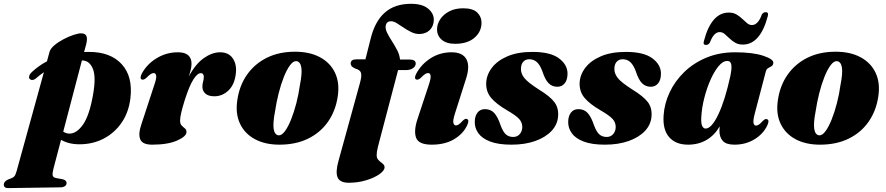

<svg xmlns="http://www.w3.org/2000/svg" viewBox="-113 -747 4650 1008"><path d="M74.5 -334.5Q66 -327.5 57 -327.2Q48 -327 42.5 -333Q37.5 -339 40.8 -349.2Q44 -359.5 55 -369.5Q72 -385 91.5 -399.2Q111 -413.5 133.5 -425L147 -474.5Q152 -492 172.8 -509.5Q193.5 -527 220.8 -541.2Q248 -555.5 273.2 -563.8Q298.5 -572 312 -572Q334.5 -572 340.8 -557.8Q347 -543.5 339 -512.5L328.5 -474Q341.5 -474.5 354.5 -474.5Q467.5 -474.5 526.5 -409.5Q585.5 -344.5 571.5 -230Q562.5 -157 525.5 -103Q488.5 -49 431.2 -19.2Q374 10.5 304.5 10.5Q274.5 10.5 250.2 4.2Q226 -2 207.5 -13L168 137Q162 161 163.2 172.8Q164.5 184.5 182.5 188L213.5 193.5Q236.5 198 236.5 214.5Q236.5 224 228.2 230Q220 236 206.5 236.5L-70 240.5Q-93 240.5 -93 222Q-93 214 -88 207.8Q-83 201.5 -70 195Q-45 187 -38 179Q-31 171 -25.5 150.5L117.5 -368Q95.5 -353 74.5 -334.5ZM321 -429.5Q319 -429.5 317 -429.5L219 -56Q233.5 -46 251.5 -45.5Q289.5 -45.5 323 -93.2Q356.5 -141 375.5 -250Q392 -342.5 374.8 -385.2Q357.5 -428 321 -429.5Z M631.5 -329.5Q618.5 -335.5 632 -361.5Q659 -411 710 -441.8Q761 -472.5 821 -472.5Q858 -472.5 875.2 -456.8Q892.5 -441 892.5 -413.5Q892.5 -397.5 888.2 -380Q884 -362.5 877.5 -344.5Q914 -412 957.5 -442.2Q1001 -472.5 1042.5 -472.5Q1086.5 -472.5 1108.2 -441.8Q1130 -411 1125.5 -364.5Q1120 -305.5 1087.8 -273.5Q1055.5 -241.5 1012.5 -241.5Q981 -241.5 965.2 -255.8Q949.5 -270 949.5 -292Q949.5 -305.5 953.2 -318.2Q957 -331 957 -342.5Q957 -363 940.5 -363Q923.5 -363 902 -329.5Q880.5 -296 856 -218.5Q844.5 -181 838.5 -155.8Q832.5 -130.5 832.5 -113.5Q832.5 -96.5 840.8 -88Q849 -79.5 857.5 -73Q866 -66.5 866 -54Q866 -31 817 -9.2Q768 12.5 686 12.5Q634.5 12.5 623.2 -15.8Q612 -44 628.5 -92L698.5 -305.5Q709.5 -337.5 706.8 -350.5Q704 -363.5 694 -363.5Q686.5 -363.5 678 -358Q669.5 -352.5 654.5 -337.5Q641 -326 631.5 -329.5Z M1436 -475.5Q1513.5 -475.5 1567.5 -446.2Q1621.5 -417 1646.2 -364.2Q1671 -311.5 1660 -240Q1649 -165.5 1609.5 -108.5Q1570 -51.5 1505.2 -19.5Q1440.5 12.5 1354 12.5Q1278.5 12.5 1225 -16.5Q1171.5 -45.5 1146.8 -98.2Q1122 -151 1133 -222Q1144 -298 1184 -355Q1224 -412 1288 -443.8Q1352 -475.5 1436 -475.5ZM1349 -36.5Q1365.5 -35 1382.5 -57.8Q1399.5 -80.5 1415 -119.2Q1430.5 -158 1442.8 -205.2Q1455 -252.5 1461.5 -300.5Q1474 -362.5 1469 -392.8Q1464 -423 1443.5 -426Q1427 -427.5 1410 -405Q1393 -382.5 1377.5 -343.8Q1362 -305 1350 -257.5Q1338 -210 1331 -162.5Q1319 -100.5 1323.8 -70Q1328.5 -39.5 1349 -36.5Z M1728 -413.5Q1728 -435.5 1758 -435.5H1805.5L1831.5 -538.5Q1854 -633.5 1906.5 -680.2Q1959 -727 2045 -727Q2104 -727 2134.2 -702Q2164.5 -677 2164.5 -644Q2164.5 -610.5 2143.5 -589.5Q2122.5 -568.5 2088 -568.5Q2066.5 -568.5 2045.8 -578.8Q2025 -589 2006 -602Q1987 -615 1970.2 -625.2Q1953.5 -635.5 1939.5 -635.5Q1917 -635.5 1912 -613Q1909 -596 1919.2 -575.2Q1929.5 -554.5 1944.5 -531.2Q1959.5 -508 1972.2 -483.5Q1985 -459 1987 -434.5H2036.5Q2069.5 -434.5 2069.5 -413.5Q2069.5 -399 2055 -389Q2040.5 -379 2017.5 -379H1977L1871.5 22Q1867.5 37.5 1866 48.5Q1864.5 59.5 1864.5 67.5Q1864.5 84.5 1874.8 94.2Q1885 104 1895.5 111.8Q1906 119.5 1906 131Q1906 148.5 1879 167.5Q1852 186.5 1809 199.5Q1766 212.5 1718 212.5Q1671.5 212.5 1659.5 184.5Q1647.5 156.5 1664 98L1776.5 -310.5Q1787.5 -350 1782 -365.2Q1776.5 -380.5 1754.5 -386Q1738 -393.5 1733 -399.8Q1728 -406 1728 -413.5ZM2276.5 -517Q2230.5 -517 2206 -538.5Q2181.5 -560 2181.5 -592.5Q2181.5 -620.5 2198.2 -646Q2215 -671.5 2245.8 -687.5Q2276.5 -703.5 2318.5 -703.5Q2369.5 -703.5 2392.2 -681.5Q2415 -659.5 2415 -628Q2415 -581 2378.2 -549Q2341.5 -517 2276.5 -517ZM2276 -152.5Q2264 -115.5 2267.2 -102Q2270.5 -88.5 2281 -88.5Q2295 -88.5 2316 -113Q2324.5 -121 2329.2 -122.5Q2334 -124 2339 -122Q2353 -116 2338.5 -87Q2317.5 -43.5 2270 -15.5Q2222.5 12.5 2153.5 12.5Q2085.5 12.5 2071.8 -23.2Q2058 -59 2079 -122.5L2139.5 -305.5Q2150 -337.5 2147.5 -350.5Q2145 -363.5 2134.5 -363.5Q2127 -363.5 2118.5 -358Q2110 -352.5 2095.5 -337.5Q2081.5 -326 2072.5 -329.5Q2059 -335.5 2073 -361.5Q2099.5 -410.5 2148.2 -441.5Q2197 -472.5 2258 -472.5Q2316 -472.5 2335.8 -435.8Q2355.5 -399 2332.5 -330Z M2581.5 -28Q2602.5 -28 2615.5 -42.8Q2628.5 -57.5 2629 -80Q2629 -104.5 2612.2 -122.8Q2595.5 -141 2549 -168Q2491.5 -201.5 2464.8 -234Q2438 -266.5 2439.5 -312Q2441.5 -355 2470 -392Q2498.5 -429 2552 -451.8Q2605.5 -474.5 2682.5 -474.5Q2775.5 -474.5 2820.5 -441.5Q2865.5 -408.5 2866.5 -362.5Q2867 -329 2852.2 -310.2Q2837.5 -291.5 2813 -291.5Q2786.5 -291.5 2767.8 -309.5Q2749 -327.5 2734 -374Q2721.5 -407 2705 -421.5Q2688.5 -436 2665.5 -436Q2646 -436 2634 -422.8Q2622 -409.5 2622 -385Q2621.5 -360.5 2640 -337.2Q2658.5 -314 2715.5 -277.5Q2776 -240.5 2798.2 -210Q2820.5 -179.5 2817 -136.5Q2814 -93 2782.5 -59.5Q2751 -26 2697.2 -6.8Q2643.5 12.5 2572 12.5Q2503 12.5 2460.2 -4Q2417.5 -20.5 2398.2 -47.8Q2379 -75 2379.5 -106.5Q2379.5 -136.5 2393.5 -155.2Q2407.5 -174 2433 -174Q2463.5 -174 2482 -153.5Q2500.5 -133 2515 -89.5Q2528 -54.5 2543.2 -41.2Q2558.5 -28 2581.5 -28Z M3072 -28Q3093 -28 3106 -42.8Q3119 -57.5 3119.5 -80Q3119.5 -104.5 3102.8 -122.8Q3086 -141 3039.5 -168Q2982 -201.5 2955.2 -234Q2928.5 -266.5 2930 -312Q2932 -355 2960.5 -392Q2989 -429 3042.5 -451.8Q3096 -474.5 3173 -474.5Q3266 -474.5 3311 -441.5Q3356 -408.5 3357 -362.5Q3357.5 -329 3342.8 -310.2Q3328 -291.5 3303.5 -291.5Q3277 -291.5 3258.2 -309.5Q3239.5 -327.5 3224.5 -374Q3212 -407 3195.5 -421.5Q3179 -436 3156 -436Q3136.5 -436 3124.5 -422.8Q3112.5 -409.5 3112.5 -385Q3112 -360.5 3130.5 -337.2Q3149 -314 3206 -277.5Q3266.5 -240.5 3288.8 -210Q3311 -179.5 3307.5 -136.5Q3304.5 -93 3273 -59.5Q3241.5 -26 3187.8 -6.8Q3134 12.5 3062.5 12.5Q2993.5 12.5 2950.8 -4Q2908 -20.5 2888.8 -47.8Q2869.5 -75 2870 -106.5Q2870 -136.5 2884 -155.2Q2898 -174 2923.5 -174Q2954 -174 2972.5 -153.5Q2991 -133 3005.5 -89.5Q3018.5 -54.5 3033.8 -41.2Q3049 -28 3072 -28Z M3850 -152.5Q3840 -114.5 3843 -101Q3846 -87.5 3856.5 -87.5Q3870.5 -87.5 3891.5 -112Q3900 -120 3904.8 -121.5Q3909.5 -123 3914.5 -121Q3928.5 -115 3914 -86Q3893 -43 3847.2 -15.2Q3801.5 12.5 3743 12.5Q3699.5 12.5 3681.8 -7.2Q3664 -27 3664 -61Q3664 -70.5 3665.5 -83.5Q3638.5 -37 3596.2 -12.2Q3554 12.5 3499 12.5Q3434.5 12.5 3400 -27Q3365.5 -66.5 3371 -142Q3375 -203.5 3402.8 -262.5Q3430.5 -321.5 3479.5 -369Q3528.5 -416.5 3596 -444.5Q3663.5 -472.5 3746.5 -472.5Q3839.5 -472.5 3894.2 -454.2Q3949 -436 3947 -416.5Q3945.5 -404 3937.2 -399.2Q3929 -394.5 3920 -389.5Q3911 -384.5 3907.5 -371.5ZM3569 -135.5Q3566.5 -99 3573.5 -85.5Q3580.5 -72 3591 -72Q3623 -72 3658.2 -146.2Q3693.5 -220.5 3721 -346.5Q3729.5 -386 3726.5 -406.5Q3723.5 -427 3705 -427Q3682 -427 3659 -399Q3636 -371 3616.5 -326.5Q3597 -282 3584.2 -231.2Q3571.5 -180.5 3569 -135.5ZM3786.5 -513Q3763.5 -513 3746.8 -522.8Q3730 -532.5 3716.8 -545.5Q3703.5 -558.5 3691.5 -568.5Q3679.5 -578.5 3665.5 -578.5Q3634 -578.5 3614 -523.5Q3606 -511 3593.5 -511Q3576 -511 3583 -533Q3601.5 -605 3634.2 -643Q3667 -681 3713.5 -681Q3737 -681 3753.8 -671Q3770.5 -661 3783.8 -648.2Q3797 -635.5 3809 -625.5Q3821 -615.5 3834.5 -615.5Q3867 -615.5 3886.5 -670.5Q3894 -683 3907 -683Q3924 -683 3917.5 -661Q3898.5 -589 3865.8 -551Q3833 -513 3786.5 -513Z M4274 -475.5Q4351.5 -475.5 4405.5 -446.2Q4459.5 -417 4484.2 -364.2Q4509 -311.5 4498 -240Q4487 -165.5 4447.5 -108.5Q4408 -51.5 4343.2 -19.5Q4278.5 12.5 4192 12.5Q4116.5 12.5 4063 -16.5Q4009.5 -45.5 3984.8 -98.2Q3960 -151 3971 -222Q3982 -298 4022 -355Q4062 -412 4126 -443.8Q4190 -475.5 4274 -475.5ZM4187 -36.5Q4203.5 -35 4220.5 -57.8Q4237.5 -80.5 4253 -119.2Q4268.5 -158 4280.8 -205.2Q4293 -252.5 4299.5 -300.5Q4312 -362.5 4307 -392.8Q4302 -423 4281.5 -426Q4265 -427.5 4248 -405Q4231 -382.5 4215.5 -343.8Q4200 -305 4188 -257.5Q4176 -210 4169 -162.5Q4157 -100.5 4161.8 -70Q4166.5 -39.5 4187 -36.5Z"/></svg>

Font: Fraunces 72pt S000 Black
Style: Italic
Weight: 900
Italic angle: -16°
Version: Version 1.000; ttfautohint (v1.8.3)